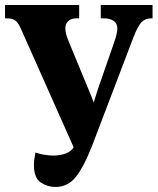

<svg xmlns="http://www.w3.org/2000/svg" viewBox="-20 -734 627 764"><path d="M201 10Q169 10 142 -8Q115 -26 115 -78Q115 -98 121 -127Q158 -115 193 -115Q220 -115 242 -123.5Q264 -132 273 -148L67 -611Q54 -642 42 -651.5Q30 -661 8 -661H0V-714H295V-661H285Q263 -661 251.5 -650Q240 -639 240 -622Q240 -610 243.5 -597Q247 -584 253 -570L329 -386Q336 -370 341.5 -356Q347 -342 353 -326Q363 -360 374 -392L432 -559Q447 -601 447 -620Q447 -641 432 -651Q417 -661 394 -661H381V-714H587V-661H581Q558 -661 543 -645.5Q528 -630 510 -583L348 -158Q313 -68 281 -29Q249 10 201 10Z"/></svg>

Font: Noto Serif ExtraCondensed ExtraBold
Style: Regular
Weight: 800
Width: 2
Designer: Monotype Design Team
Foundry: Monotype Imaging Inc.
Version: Version 2.013; ttfautohint (v1.8.4.7-5d5b)